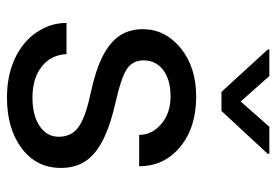

<svg xmlns="http://www.w3.org/2000/svg" viewBox="-142 -648 800 556"><g transform="rotate(90 258.0 -370.0)"><path d="M376 -140.1C376 -117 365.6 -98.6 345 -84.7C324.3 -70.9 296.9 -64 262.7 -64C225.6 -64 195.7 -72.8 173.1 -90.6C150.5 -108.3 138.3 -132.3 136.7 -162.6H46.4C46.4 -131.3 55.6 -102.3 74 -75.4C92.4 -48.6 117.8 -27.7 150.4 -12.7C182.9 2.3 220.4 9.8 262.7 9.8C322.9 9.8 371.9 -4.5 409.7 -33C447.4 -61.4 466.3 -99.3 466.3 -146.5C466.3 -174.8 459.6 -198.8 446 -218.5C432.5 -238.2 411.8 -255 383.8 -269C355.8 -283 319.3 -295.1 274.2 -305.2C229.1 -315.3 197.9 -325.8 180.7 -336.9C163.4 -348 154.8 -364.4 154.8 -386.2C154.8 -409.3 164.1 -428.1 182.6 -442.4C201.2 -456.7 226.9 -463.9 259.8 -463.9C291.7 -463.9 318.1 -454.9 339.1 -437C360.1 -419.1 370.6 -397.8 370.6 -373H461.4C461.4 -421.2 442.8 -460.8 405.5 -491.7C368.2 -522.6 319.7 -538.1 259.8 -538.1C202.8 -538.1 156 -523.1 119.4 -493.2C82.8 -463.2 64.5 -426.6 64.5 -383.3C64.5 -357.3 70.9 -334.8 83.7 -315.9C96.6 -297 116.5 -280.8 143.3 -267.1C170.2 -253.4 206.5 -241.7 252.2 -231.9C297.9 -222.2 330 -210.5 348.4 -197C366.8 -183.5 376 -164.6 376 -140.1ZM273.9 -667 200.2 -750H123.5V-745.1L246.1 -611.3H301.3L425.3 -745.1V-750H347.2Z"/></g></svg>

Font: Roboto1
Style: rg
Weight: 400
Designer: Google
Version: Version 2.137; 2017